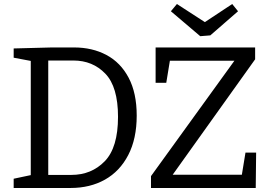

<svg xmlns="http://www.w3.org/2000/svg" viewBox="-20 -935 1345 955"><path d="M348 -699Q439 -699 509.5 -661.5Q580 -624 620 -548Q660 -472 660 -360Q660 -245 618 -164Q576 -83 502 -41.5Q428 0 331 0H48V-46L133 -64V-632L48 -648V-694L239 -699ZM335 -65Q435 -65 501 -133Q567 -201 567 -354Q567 -503 504 -568.5Q441 -634 345 -634H220V-65ZM1183 -66 1201 -176H1254L1252 0H731V-59L1146 -633H825L807 -523H754V-699H1249V-640L839 -66ZM999 -825 1135 -915 1164 -879 1026 -759 976 -755 830 -879 860 -915Z"/></svg>

Font: Bitter Pro
Style: Regular
Weight: 400
Designer: Sol Matas, and Bitter project Authors
Foundry: Sol Matas
Version: Version 1.010